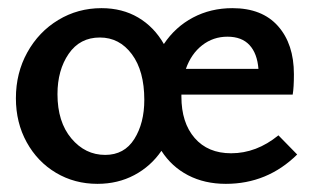

<svg xmlns="http://www.w3.org/2000/svg" viewBox="-20 -445 779 471"><path d="M709 -66Q636 6 534 6Q482 6 441.5 -15Q401 -36 376 -75Q350 -37 309.5 -15.5Q269 6 219 6Q163 6 117.5 -21Q72 -48 45.5 -96Q19 -144 19 -204Q19 -266 47 -316.5Q75 -367 123 -396Q171 -425 229 -425Q280 -425 319 -402Q358 -379 382 -337Q410 -379 453.5 -402Q497 -425 550 -425Q623 -425 662 -381Q701 -337 701 -263Q701 -230 698 -213H425V-208Q425 -144 457.5 -106.5Q490 -69 547 -69Q609 -69 663 -113ZM436 -276H614Q611 -314 592 -334.5Q573 -355 538 -355Q503 -355 476 -334Q449 -313 436 -276ZM334 -200Q334 -271 303.5 -312Q273 -353 225 -353Q176 -353 148.5 -313Q121 -273 121 -214Q121 -146 155 -105.5Q189 -65 238 -65Q285 -65 309.5 -104Q334 -143 334 -200Z"/></svg>

Font: Ysabeau Semibold
Style: Regular
Weight: 600
Designer: Christian Thalmann (Catharsis Fonts)
Version: Version 0.003